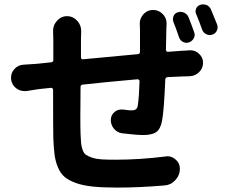

<svg xmlns="http://www.w3.org/2000/svg" viewBox="-20 -809 1040 874"><path d="M864.3 -661.1Q869.1 -647.5 861.8 -634.3Q854.5 -621.1 840.3 -616.2Q826.2 -611.3 813 -618.2Q799.8 -625 794.9 -639.6Q780.3 -682.6 769.5 -709Q764.6 -722.7 770 -735.8Q775.4 -749 789.1 -752.9Q803.7 -757.8 817.9 -751.5Q832 -745.1 837.9 -731.4Q851.6 -697.3 864.3 -661.1ZM737.3 -678.7 735.4 -582Q735.4 -578.1 738.3 -575.2Q741.2 -572.3 745.1 -573.2Q757.8 -574.2 779.8 -575.7Q801.8 -577.1 809.6 -578.1Q823.2 -578.1 842.8 -580.1Q845.7 -580.1 847.7 -580.1Q869.1 -580.1 885.7 -564.5Q904.3 -547.9 904.3 -523.4Q904.3 -498 886.2 -480.5Q868.2 -462.9 842.8 -461.9Q823.2 -461.9 808.6 -460.9Q755.9 -458 743.2 -458Q733.4 -457 732.4 -447.3Q726.6 -304.7 717.8 -259.8Q710.9 -221.7 691.4 -208Q671.9 -194.3 631.8 -194.3Q602.5 -194.3 537.1 -202.1Q513.7 -205.1 499 -222.7Q484.4 -240.2 484.4 -262.7Q484.4 -285.2 502 -299.8Q515.6 -310.5 532.2 -310.5Q536.1 -310.5 540 -310.5Q564.5 -306.6 577.1 -306.6Q591.8 -306.6 598.6 -311.5Q605.5 -316.4 607.4 -330.1Q613.3 -370.1 615.2 -439.5Q615.2 -443.4 612.3 -445.8Q609.4 -448.2 605.5 -448.2Q442.4 -433.6 356.4 -423.8Q346.7 -422.9 346.7 -413.1Q345.7 -330.1 345.7 -277.3Q345.7 -221.7 346.7 -200.2Q347.7 -171.9 349.1 -157.2Q350.6 -142.6 356 -127Q361.3 -111.3 371.1 -104.5Q380.9 -97.7 399.4 -91.3Q418 -85 442.9 -83.5Q467.8 -82 505.9 -82Q616.2 -82 733.4 -96.7Q738.3 -97.7 742.2 -97.7Q762.7 -97.7 779.3 -83Q798.8 -66.4 798.8 -41Q798.8 -10.7 777.3 11.7Q757.8 33.2 728.5 35.2Q613.3 44.9 514.6 44.9Q450.2 44.9 404.8 40.5Q359.4 36.1 326.7 24.4Q293.9 12.7 274.9 -2.9Q255.9 -18.6 244.1 -46.4Q232.4 -74.2 228.5 -104Q224.6 -133.8 222.7 -179.7Q221.7 -221.7 221.7 -400.4Q221.7 -404.3 218.8 -406.7Q215.8 -409.2 211.9 -409.2L156.2 -403.3Q137.7 -400.4 100.6 -394.5Q95.7 -394.5 90.8 -394.5Q70.3 -394.5 53.7 -407.2Q33.2 -422.9 30.3 -449.2Q30.3 -452.1 30.3 -456.1Q30.3 -477.5 44.9 -494.1Q62.5 -513.7 87.9 -514.6Q117.2 -516.6 148.4 -518.6L212.9 -525.4Q222.7 -526.4 222.7 -536.1V-625L221.7 -669.9Q221.7 -695.3 239.3 -713.9Q257.8 -735.4 285.2 -735.4Q312.5 -735.4 332 -713.9Q349.6 -694.3 349.6 -668L348.6 -631.8Q348.6 -582 348.6 -547.9Q348.6 -543.9 351.1 -541Q353.5 -538.1 357.4 -539.1Q499 -552.7 607.4 -562.5Q617.2 -563.5 617.2 -573.2V-673.8L616.2 -702.1Q616.2 -725.6 632.8 -744.1Q650.4 -763.7 676.8 -763.7Q703.1 -763.7 721.7 -744.1Q738.3 -726.6 738.3 -702.1ZM873 -745.1Q870.1 -751 870.1 -757.3Q870.1 -763.7 873 -770.5Q878.9 -783.2 891.6 -787.1Q898.4 -789.1 904.3 -789.1Q913.1 -789.1 920.9 -786.1Q934.6 -779.3 940.4 -765.6Q955.1 -731.4 968.8 -696.3Q970.7 -689.5 970.7 -683.6Q970.7 -676.8 966.8 -668.9Q960 -655.3 946.3 -651.4Q940.4 -649.4 934.6 -649.4Q926.8 -649.4 918.9 -653.3Q905.3 -660.2 900.4 -673.8Q885.7 -714.8 873 -745.1Z"/></svg>

Font: Gen Jyuu GothicX Bold
Style: Bold
Weight: 700
Designer: Ryoko NISHIZUKA (kana &amp; ideographs); Paul D. Hunt (Latin, Greek &amp; Cyrillic); Wenlong ZHANG (bopomofo); Sandoll C
Version: Version 1.058.20140828